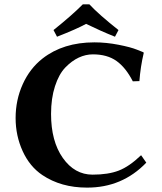

<svg xmlns="http://www.w3.org/2000/svg" viewBox="-20 -853 746 883"><path d="M524.9 -714.8 508.8 -684.1Q443.8 -710 376 -743.2Q332 -719.2 242.2 -684.1L226.1 -714.8Q311 -782.7 360.8 -833H391.1Q434.1 -786.6 524.9 -714.8ZM414.1 -658.2Q468.3 -658.2 524.7 -647.2Q581.1 -636.2 609.9 -624.5L639.2 -612.8L641.1 -609.9Q626 -545.9 621.1 -480L590.8 -479Q558.6 -542 515.9 -572.5Q473.1 -603 407.2 -603Q374 -603 342 -588.1Q310.1 -573.2 280.5 -542.7Q251 -512.2 232.9 -456.5Q214.8 -400.9 214.8 -329.1Q214.8 -203.1 269 -126.5Q323.2 -49.8 405.8 -49.8Q477.5 -49.8 525.9 -68.4Q574.2 -86.9 628.9 -139.2L652.8 -105Q542 10.3 379.9 9.8Q260.7 9.8 174.8 -47.9Q116.7 -86.9 84.2 -158Q51.8 -229 51.8 -310.1Q51.8 -393.1 84.5 -465.6Q117.2 -538.1 175.8 -584Q271 -658.2 414.1 -658.2Z"/></svg>

Font: Linux Biolinum
Style: Bold
Weight: 700
Designer: Philipp H. Poll
Foundry: Philipp H. Poll
Version: Version 1.3.2 ; ttfautohint (v0.9)